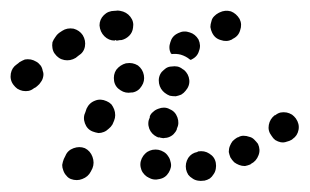

<svg xmlns="http://www.w3.org/2000/svg" viewBox="-47 -312 573 355"><path d="M348 10Q351 6 352 0Q353 -5 352 -11Q350 -22 340 -28Q331 -34 319 -32L318 -31Q307 -29 301 -20Q295 -10 297 1Q298 6 301 11Q304 15 309 18Q313 21 319 22Q324 23 330 22H331Q336 21 341 18Q345 15 348 10ZM70 3Q72 9 76 13Q79 17 84 19Q95 23 105 19Q116 15 121 5L124 -1Q128 -11 124 -22Q120 -33 110 -38Q100 -42 89 -38Q78 -34 74 -24L71 -18Q69 -13 68 -7Q68 -2 70 3ZM265 7Q268 2 269 -3Q270 -8 268 -14Q267 -19 264 -23Q261 -28 256 -31Q251 -34 246 -35Q241 -36 235 -35Q230 -34 225 -31Q221 -28 218 -24Q211 -14 213 -3Q215 8 225 15Q226 15 227 16Q237 22 248 19Q259 17 265 7ZM430 -46Q427 -50 423 -54Q419 -58 414 -59Q409 -61 403 -61Q398 -61 393 -58H392Q387 -55 383 -51Q380 -47 378 -42Q376 -37 376 -31Q377 -26 379 -21Q382 -16 386 -12Q390 -9 395 -7Q400 -5 406 -5Q411 -6 416 -8L417 -9Q427 -14 431 -25Q435 -35 430 -46ZM500 -93Q497 -97 493 -100Q488 -103 483 -104Q477 -105 472 -104Q467 -103 462 -99H461Q452 -92 450 -81Q448 -70 455 -61Q458 -56 462 -53Q467 -50 472 -49Q478 -48 483 -50Q488 -51 493 -54L494 -55Q503 -61 505 -72Q507 -83 500 -93ZM230 -95V-97Q232 -102 236 -105Q240 -109 246 -111Q251 -113 256 -113Q262 -113 267 -110Q277 -106 281 -95Q285 -84 280 -74V-73Q278 -68 274 -64Q270 -60 264 -58Q261 -57 258 -57Q255 -56 252 -57Q252 -57 252 -57Q250 -57 248 -58Q247 -58 245 -58Q244 -59 243 -59Q233 -64 229 -74Q225 -85 230 -95ZM124 -69Q129 -67 135 -66Q140 -66 145 -68Q150 -70 154 -74Q158 -77 161 -82L164 -89Q166 -94 166 -99Q166 -105 164 -110Q162 -115 159 -119Q155 -123 150 -125Q139 -130 129 -126Q118 -122 113 -111L111 -105Q106 -95 110 -84Q114 -73 124 -69ZM296 -144Q304 -153 303 -164Q302 -175 293 -183Q292 -183 291 -184Q286 -188 281 -189Q276 -190 270 -189Q265 -189 260 -186Q256 -183 252 -179Q245 -170 247 -158Q249 -147 258 -140Q262 -137 267 -135Q272 -134 278 -134Q283 -135 288 -137Q293 -140 296 -144ZM219 -173Q217 -184 208 -191Q198 -197 187 -195H186Q175 -192 168 -183Q162 -174 164 -162Q166 -151 176 -145Q185 -139 196 -141H198Q209 -143 215 -153Q221 -162 219 -173ZM33 -171Q34 -176 32 -181Q31 -187 28 -191Q24 -196 20 -198Q15 -201 10 -202Q4 -203 -1 -202Q-6 -200 -11 -197Q-13 -195 -16 -193Q-25 -187 -27 -176Q-29 -164 -22 -155Q-19 -151 -15 -148Q-10 -145 -5 -144Q1 -143 6 -144Q11 -145 16 -149Q19 -150 22 -153Q26 -156 29 -161Q32 -165 33 -171ZM106 -247Q100 -256 89 -259Q77 -261 68 -255L62 -251Q58 -248 55 -243Q52 -239 50 -234Q49 -228 50 -223Q51 -217 54 -213Q61 -203 72 -201Q83 -199 93 -205L98 -209Q108 -215 110 -226Q112 -237 106 -247ZM306 -201Q306 -201 306 -201Q306 -201 306 -201L307 -202Q318 -207 321 -218Q325 -228 320 -239Q314 -249 304 -252Q293 -256 283 -251L281 -250Q271 -245 268 -234Q264 -223 269 -213Q269 -213 270 -213Q270 -212 270 -212Q279 -213 287 -211Q297 -208 304 -202Q305 -202 306 -201ZM344 -273Q342 -267 342 -262Q343 -256 345 -252Q350 -241 361 -238Q372 -234 382 -239L383 -240Q394 -245 397 -256Q401 -267 396 -277Q390 -287 380 -291Q369 -294 359 -289L357 -288Q353 -286 349 -282Q345 -278 344 -273ZM166 -238 165 -237Q154 -237 146 -245Q138 -253 137 -265Q137 -276 145 -284Q153 -292 165 -292H166Q171 -293 175 -292Q187 -290 194 -281Q201 -272 199 -261Q198 -252 192 -246Q186 -240 178 -238Q174 -238 170 -237Q169 -237 169 -237Q169 -237 168 -237Q167 -238 166 -238Z"/></svg>

Font: FRB American Cursive Guidelines Dotted Ultra
Style: Bold Italic
Weight: 1000
Italic angle: -25°
Version: Version 2.0;Modular Font Editor K font №1